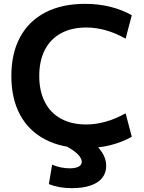

<svg xmlns="http://www.w3.org/2000/svg" viewBox="-20 -760 751 998"><path d="M422 10Q302 10 216 -34.5Q130 -79 84.5 -163Q39 -247 39 -365Q39 -483 84.5 -567Q130 -651 216 -695.5Q302 -740 422 -740Q559 -740 665 -681L633 -559Q530 -617 428 -617Q352 -617 297 -587Q242 -557 213 -500.5Q184 -444 184 -365Q184 -287 213 -230Q242 -173 297 -143Q352 -113 428 -113Q528 -113 633 -171L665 -49Q559 10 422 10ZM353 218Q286 218 234 197L251 96Q272 105 296 110Q320 115 343 115Q363 115 376.5 111Q390 107 397.5 99.5Q405 92 405 81Q405 63 384.5 42Q364 21 324 0L448 -33Q490 0 511 33Q532 66 532 102Q532 139 511 165Q490 191 450 204.5Q410 218 353 218Z"/></svg>

Font: M PLUS 1
Style: Bold
Weight: 700
Designer: Coji Morishita
Foundry: UNDERFOREST DESIGN
Version: Version 1.001